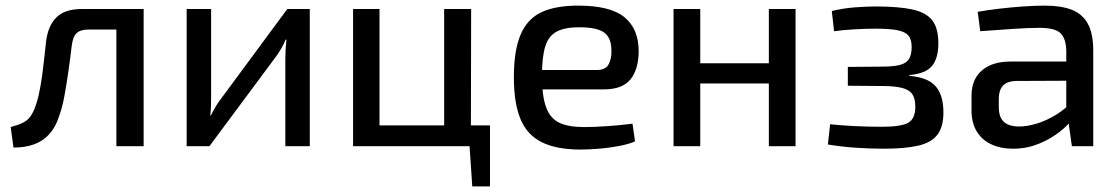

<svg xmlns="http://www.w3.org/2000/svg" viewBox="-20 -520 3982 683"><path d="M478 -488V-415H296Q266 -415 252.5 -402Q239 -389 235 -356Q230 -313 223.5 -267.5Q217 -222 209.5 -180.5Q202 -139 190 -106Q178 -68 155.5 -43Q133 -18 101 -6.5Q69 5 28 5L18 -68Q44 -75 60.5 -83Q77 -91 86.5 -103.5Q96 -116 103 -134Q112 -156 118.5 -186Q125 -216 129.5 -248.5Q134 -281 137.5 -313.5Q141 -346 144 -373Q151 -429 181 -458.5Q211 -488 272 -488ZM491 -488V0H394V-488Z M1082 -488V0H995V-311Q995 -328 996 -344Q997 -360 999 -379H996Q990 -364 980.5 -347.5Q971 -331 962 -319L725 0H644V-488H731V-176Q731 -160 730.5 -144Q730 -128 728 -109H730Q738 -125 747 -140.5Q756 -156 765 -167L1002 -488Z M1330 -488V0H1236V-488ZM1723 -74V0H1323L1322 -74ZM1656 -488 1655 0H1560V-488ZM1723 -5V143H1660L1650 -5Z M2037 -500Q2150 -500 2200.5 -459.5Q2251 -419 2252 -340Q2252 -274 2223 -238Q2194 -202 2128 -202H1845V-271H2103Q2135 -271 2145.5 -292Q2156 -313 2155 -340Q2155 -385 2129.5 -404Q2104 -423 2041 -423Q1990 -423 1961 -408Q1932 -393 1920 -356Q1908 -319 1908 -252Q1908 -177 1923 -137.5Q1938 -98 1970.5 -83Q2003 -68 2057 -68Q2096 -68 2143.5 -71.5Q2191 -75 2230 -80L2239 -17Q2216 -7 2181.5 -0.5Q2147 6 2111 9Q2075 12 2045 12Q1960 12 1907.5 -14Q1855 -40 1831.5 -96.5Q1808 -153 1808 -245Q1808 -341 1832 -397Q1856 -453 1906 -476.5Q1956 -500 2037 -500Z M2471 -488V0H2376V-488ZM2724 -295V-223H2465V-295ZM2810 -488V0H2715V-488Z M3094 -497Q3176 -497 3225 -486.5Q3274 -476 3296 -448Q3318 -420 3318 -366Q3318 -313 3295.5 -285.5Q3273 -258 3215 -253V-250Q3280 -245 3308 -213.5Q3336 -182 3336 -120Q3336 -68 3314 -40Q3292 -12 3245 -1.5Q3198 9 3123 9Q3076 9 3024.5 5.5Q2973 2 2925 -6L2933 -78Q2969 -74 3019 -71.5Q3069 -69 3116 -69Q3186 -69 3211 -83.5Q3236 -98 3236 -140Q3236 -170 3225 -185.5Q3214 -201 3188 -207.5Q3162 -214 3118 -214L2996 -215V-282L3117 -283Q3158 -283 3181 -289Q3204 -295 3213.5 -310Q3223 -325 3223 -353Q3223 -380 3211.5 -393.5Q3200 -407 3172.5 -412.5Q3145 -418 3096 -418Q3056 -418 3016 -415.5Q2976 -413 2947 -409L2939 -481Q2982 -491 3023 -494Q3064 -497 3094 -497Z M3698 -500Q3754 -500 3792 -485.5Q3830 -471 3849.5 -436Q3869 -401 3869 -340V0H3793L3778 -106L3773 -118V-340Q3772 -383 3752.5 -402Q3733 -421 3677 -421Q3638 -421 3580.5 -417Q3523 -413 3467 -409L3458 -478Q3492 -484 3534 -489Q3576 -494 3619 -497Q3662 -500 3698 -500ZM3825 -301 3824 -233 3595 -232Q3561 -231 3547 -214.5Q3533 -198 3533 -169V-139Q3533 -103 3551 -86.5Q3569 -70 3606 -70Q3634 -70 3668.5 -80.5Q3703 -91 3738 -112.5Q3773 -134 3801 -167V-104Q3792 -90 3772 -70.5Q3752 -51 3723.5 -33Q3695 -15 3660 -3Q3625 9 3584 9Q3540 9 3506.5 -6.5Q3473 -22 3454.5 -52.5Q3436 -83 3436 -127V-180Q3436 -237 3472.5 -269Q3509 -301 3574 -301Z"/></svg>

Font: Exo 2 Medium
Style: Regular
Weight: 500
Designer: Natanael Gama
Foundry: Natanael Gama
Version: Version 2.010